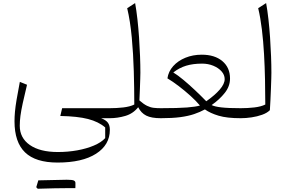

<svg xmlns="http://www.w3.org/2000/svg" viewBox="-20 -756 1837 1228"><path d="M152.8 -213.9Q135.7 -143.6 125.5 -96.2Q115.2 -48.8 110.8 -15.4Q106.4 18.1 106.4 48.3Q106.4 126.5 170.9 171.4Q235.4 216.3 350.1 216.3Q414.1 216.3 473.9 205.6Q533.7 194.8 580.8 174.8Q627.9 154.8 652.8 127.4V59.1Q610.4 22.5 543.2 5.1Q476.1 -12.2 365.7 -14.2L377.4 -64H682.1V0H627Q657.2 11.7 669.9 28.6Q682.6 45.4 682.6 74.2Q682.6 170.9 594.2 227.3Q505.9 283.7 348.1 283.7Q207.5 283.7 140.1 218.5Q72.8 153.3 72.8 20Q72.8 -9.3 75.7 -41.5Q78.6 -73.7 86.2 -119.1Q93.8 -164.6 106.9 -232.4ZM412.6 447.3Q342.3 447.3 221.2 451.2Q214.8 444.8 211.9 441.4Q220.7 411.1 225.1 397.5Q371.6 393.6 406.7 393.6Q441.9 393.6 452.1 398.4Q462.4 403.3 462.4 414.1V433.1Q462.4 440.9 461.9 447.3Z M844.2 -736.3Q852.5 -690.4 858.9 -633.5Q865.2 -576.7 869.4 -516.1Q873.5 -455.6 875.7 -397.5Q877.9 -339.4 877.9 -291Q877.9 -279.8 877 -252Q876 -224.1 874.8 -187.7Q873.5 -151.4 871.6 -113.8Q898.9 -89.8 920.4 -79.3Q941.9 -68.8 962.6 -66.4Q983.4 -64 1008.3 -64H1008.8V0H1008.3Q948.2 0 915.3 -16.6Q882.3 -33.2 863.8 -70.3Q831.5 -29.3 781.5 -14.6Q731.4 0 682.1 0Q667.5 0 667.5 -30.8V-33.2Q667.5 -64 682.1 -64Q725.6 -64 768.3 -68.8Q811 -73.7 838.9 -87.4Q838.9 -189.5 835.7 -300.5Q832.5 -411.6 822.8 -516.4Q813 -621.1 793.5 -703.6Z M1270.5 -406.2Q1353.5 -406.2 1402.3 -365Q1451.2 -323.7 1451.2 -253.9Q1451.2 -204.1 1417.7 -161.9Q1384.3 -119.6 1333.5 -84Q1352.5 -74.2 1396 -69.1Q1439.5 -64 1519.5 -64H1520V0H1519.5Q1431.2 0 1378.2 -15.9Q1325.2 -31.7 1290.5 -56.2Q1259.3 -39.1 1221.9 -26.4Q1184.6 -13.7 1133.5 -6.8Q1082.5 0 1008.8 0Q994.1 0 994.1 -30.8V-33.2Q994.1 -64 1008.8 -64Q1119.6 -64 1176.5 -68.6Q1233.4 -73.2 1258.8 -81.1Q1234.4 -110.4 1198.5 -142.8Q1162.6 -175.3 1123.5 -205.1Q1084.5 -234.9 1050.8 -254.9Q1057.1 -298.8 1087.6 -333Q1118.2 -367.2 1165.8 -386.7Q1213.4 -406.2 1270.5 -406.2ZM1272.5 -349.1Q1214.4 -349.1 1170.4 -335.7Q1126.5 -322.3 1088.4 -292.5Q1118.2 -274.4 1154.3 -244.1Q1190.4 -213.9 1228 -178.5Q1265.6 -143.1 1299.3 -108.4Q1354.5 -147 1385.7 -183.3Q1417 -219.7 1417 -250Q1417 -276.9 1397.2 -299.3Q1377.4 -321.8 1344.5 -335.4Q1311.5 -349.1 1272.5 -349.1Z M1682.1 -736.3Q1690.4 -690.4 1696.8 -633.5Q1703.1 -576.7 1707.3 -515.9Q1711.4 -455.1 1713.6 -397.2Q1715.8 -339.4 1715.8 -291Q1715.8 -281.7 1715.1 -254.2Q1714.4 -226.6 1712.9 -189.7Q1711.4 -152.8 1709.7 -116Q1708 -79.1 1706.1 -51.3Q1688 -33.2 1656.5 -22Q1625 -10.7 1589.1 -5.4Q1553.2 0 1520 0Q1505.4 0 1505.4 -30.8V-33.2Q1505.4 -64 1520 -64Q1563.5 -64 1606.2 -68.8Q1648.9 -73.7 1676.8 -87.4Q1676.8 -164.1 1675 -246.3Q1673.3 -328.6 1668.7 -410.4Q1664.1 -492.2 1655 -567.1Q1646 -642.1 1631.3 -703.6Z"/></svg>

Font: Pinar-DS2-FD Light
Style: Regular
Weight: 300
Designer: Amin Abedi
Version: Version 2.000